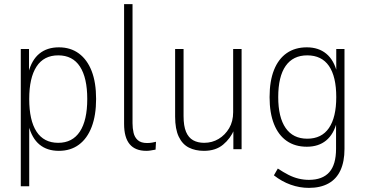

<svg xmlns="http://www.w3.org/2000/svg" viewBox="-20 -725 1775 933"><path d="M81 180V-487H121V-372H118Q134 -434 171.5 -464.5Q209 -495 266 -495Q323 -495 363.5 -465Q404 -435 425.5 -379.5Q447 -324 447 -244Q447 -165 425.5 -108.5Q404 -52 363.5 -22Q323 8 266 8Q209 8 172 -22.5Q135 -53 119 -115H122V180ZM263 -31Q332 -31 368 -85.5Q404 -140 404 -244Q404 -347 368.5 -401.5Q333 -456 263 -456Q193 -456 157.5 -401.5Q122 -347 122 -244Q122 -140 157.5 -85.5Q193 -31 263 -31Z M691 8Q637 8 610 -24.5Q583 -57 583 -123V-705H624V-126Q624 -102 629 -80Q634 -58 649.5 -44Q665 -30 695 -30Q707 -30 719 -32Q731 -34 738 -36L736 2Q720 5 710.5 6.5Q701 8 691 8Z M971 8Q929 8 897.5 -8Q866 -24 848.5 -61Q831 -98 831 -158V-487H872V-161Q872 -113 884 -84.5Q896 -56 918.5 -43.5Q941 -31 972 -31Q1011 -31 1042.5 -50Q1074 -69 1093.5 -102Q1113 -135 1113 -180V-487H1154V0H1114V-95H1118Q1100 -52 1064 -22Q1028 8 971 8Z M1481 188Q1436 188 1392.5 172.5Q1349 157 1311 127L1330 94Q1357 112 1381.5 124.5Q1406 137 1431 143Q1456 149 1481 149Q1547 149 1580 112Q1613 75 1613 -2V-133H1617Q1602 -73 1565 -42.5Q1528 -12 1471 -12Q1414 -12 1373.5 -40Q1333 -68 1311.5 -122Q1290 -176 1290 -253Q1290 -331 1311.5 -385Q1333 -439 1373.5 -467Q1414 -495 1471 -495Q1528 -495 1565.5 -464Q1603 -433 1618 -372H1614V-487H1654V-1Q1654 60 1634.5 102.5Q1615 145 1576 166.5Q1537 188 1481 188ZM1473 -51Q1543 -51 1578.5 -103Q1614 -155 1614 -253Q1614 -353 1578.5 -404.5Q1543 -456 1473 -456Q1404 -456 1368 -404.5Q1332 -353 1332 -253Q1332 -155 1368 -103Q1404 -51 1473 -51Z"/></svg>

Font: Nunito Sans 10pt Condensed ExtraLight
Style: Regular
Weight: 250
Width: 3
Designer: Vernon Adams
Foundry: Vernon Adams
Version: Version 3.101;gftools[0.9.27]